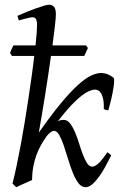

<svg xmlns="http://www.w3.org/2000/svg" viewBox="-20 -762 519 802"><path d="M142.1 -208Q194.8 -283.2 235.1 -331.5Q275.4 -379.9 306.4 -407.7Q337.4 -435.5 360.6 -446.3Q383.8 -457 401.9 -457Q417.5 -457 430.7 -451.4Q443.8 -445.8 454.6 -437Q457 -435.1 456.8 -423.3Q456.5 -411.6 453.6 -393.1Q450.7 -374.5 445.3 -350.6Q439.9 -326.7 432.1 -300.8Q421.9 -302.2 413.6 -306.2Q414.6 -329.6 411.6 -345.2Q408.7 -360.8 403.3 -370.4Q397.9 -379.9 391.1 -383.8Q384.3 -387.7 377.4 -387.7Q366.7 -387.7 352.3 -381.6Q337.9 -375.5 318.8 -360.6Q299.8 -345.7 275.6 -320.1Q251.5 -294.4 221.2 -254.9Q229.5 -259.8 235.8 -260.5Q242.2 -261.2 246.6 -261.2Q261.2 -261.2 272.5 -246.8Q283.7 -232.4 293 -210.7Q302.2 -189 310.1 -163.6Q317.9 -138.2 326.2 -116.5Q334.5 -94.7 343.8 -80.3Q353 -65.9 365.2 -65.9Q373 -65.9 381.6 -71.8Q390.1 -77.6 398.2 -86.4Q406.2 -95.2 414.1 -105.7Q421.9 -116.2 428.2 -126L437 -120.1Q439.9 -118.2 444.3 -112.3Q434.1 -91.8 421.4 -68.4Q408.7 -44.9 394.8 -25.4Q380.9 -5.9 366.2 7.1Q351.6 20 337.4 20Q320.3 20 307.4 2.7Q294.4 -14.6 283.9 -41Q273.4 -67.4 264.4 -97.7Q255.4 -127.9 246.3 -154.3Q237.3 -180.7 227.5 -198Q217.8 -215.3 205.6 -215.3Q198.7 -215.3 191.2 -209.5Q183.6 -203.6 175.3 -193.8Q162.6 -176.3 151.9 -157.2Q141.1 -138.2 132.8 -116Q124.5 -93.8 119.4 -67.6Q114.3 -41.5 113.8 -9.8Q106.9 -6.8 98.1 -2.9Q89.4 1 80.3 4.9Q71.3 8.8 62.5 12.9Q53.7 17.1 47.9 20L32.2 4.9Q40.5 -27.8 49.3 -69.3Q58.1 -110.8 66.7 -157Q75.2 -203.1 83.3 -252.2Q91.3 -301.3 98.6 -349.6Q106 -397.9 112.3 -443.6Q118.7 -489.3 123 -528.3H29.8L22 -540.5Q24.4 -547.9 28.3 -556.6Q32.2 -565.4 36.1 -572.3H128.4Q131.3 -601.1 133.1 -622.8Q134.8 -644.5 134.8 -657.2Q134.8 -668.5 133.1 -675Q131.3 -681.6 128.7 -684.8Q126 -688 122.3 -689Q118.7 -689.9 114.7 -689.9Q109.9 -689.9 100.8 -687.7Q91.8 -685.5 82 -683.1Q70.8 -680.2 58.6 -676.8L52.7 -695.8Q73.2 -705.1 94 -713.4Q114.7 -721.7 132.8 -728Q150.9 -734.4 164.6 -738.3Q178.2 -742.2 184.6 -742.2Q198.2 -742.2 205.8 -733.4Q213.4 -724.6 213.4 -702.1Q213.4 -695.8 212.4 -683.6Q211.4 -671.4 209.5 -654.5Q207.5 -637.7 204.8 -616.9Q202.1 -596.2 199.2 -572.3H339.4L347.2 -561.5L332 -528.3H192.9Q187.5 -489.7 181.2 -447.5Q174.8 -405.3 168.2 -363.5Q161.6 -321.8 154.8 -282Q147.9 -242.2 142.1 -208Z"/></svg>

Font: Gentium Plus CyrE
Style: Italic
Weight: 400
Italic angle: -8°
Designer: J. Victor Gaultney, Annie Olsen, Iska Routamaa, Becca Hirsbrunner
Foundry: SIL International
Version: Version 5.000